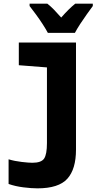

<svg xmlns="http://www.w3.org/2000/svg" viewBox="-20 -786 570 1051"><path d="M185 245Q152 245 108 239.5Q64 234 27 221V86Q60 96 99 100.5Q138 105 157 105Q206 105 221.5 82Q237 59 237 -3V-417L83 -429V-553H396V33Q396 140 348.5 192.5Q301 245 185 245ZM242 -606Q232 -625 214 -653Q196 -681 176 -708Q156 -735 142 -753V-766H239Q257 -752 275.5 -733Q294 -714 315 -690Q358 -739 392 -766H488V-753Q474 -734 455 -707.5Q436 -681 418.5 -654Q401 -627 390 -606Z"/></svg>

Font: Noto Sans Mono Condensed Black
Style: Regular
Weight: 900
Width: 3
Designer: Monotype Design Team
Foundry: Monotype Imaging Inc.
Version: Version 2.014